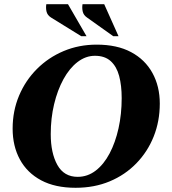

<svg xmlns="http://www.w3.org/2000/svg" viewBox="-20 -882 819 912"><path d="M339 10Q242 10 175.5 -25.5Q109 -61 74.5 -124.5Q40 -188 40 -271Q40 -355 70.5 -427.5Q101 -500 155.5 -554.5Q210 -609 282.5 -639.5Q355 -670 439 -670Q536 -670 602.5 -634.5Q669 -599 704 -535.5Q739 -472 739 -390Q739 -306 710 -233.5Q681 -161 627.5 -106Q574 -51 501 -20.5Q428 10 339 10ZM349 -42Q396 -42 434.5 -71.5Q473 -101 500.5 -153Q528 -205 543 -272.5Q558 -340 558 -416Q558 -476 546 -521Q534 -566 506 -591.5Q478 -617 431 -617Q387 -617 348.5 -587.5Q310 -558 281.5 -506Q253 -454 237 -387Q221 -320 221 -245Q221 -155 252.5 -98.5Q284 -42 349 -42ZM518 -710 393 -799Q377 -810 373 -827Q369 -844 372 -862H475L543 -710ZM366 -710 222 -799Q205 -810 201 -827Q197 -844 200 -862H303L391 -710Z"/></svg>

Font: Spectral SC ExtraBold
Style: Italic
Weight: 800
Italic angle: -10°
Designer: Jean-Baptiste Levee
Foundry: Production Type
Version: Version 2.001